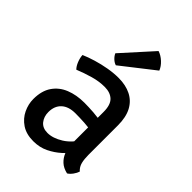

<svg xmlns="http://www.w3.org/2000/svg" viewBox="-219 -834 943 943"><g transform="rotate(45 253.0 -362.0)"><path d="M45 -134Q45 -191 70 -227.5Q95 -264 138 -281.2Q181 -298.5 235.5 -298.5Q264 -298.5 299.8 -296Q335.5 -293.5 365.5 -286V-220Q338.5 -226.5 304.5 -228.5Q270.5 -230.5 241 -230.5Q194 -230.5 168.2 -206.8Q142.5 -183 142.5 -141Q142.5 -109 160.2 -87Q178 -65 212 -65Q249 -65 290.8 -91Q332.5 -117 360.5 -167.5L376 -90.5Q358 -69.5 331.5 -45.5Q305 -21.5 270 -4.2Q235 13 191.5 13Q142 13 109.5 -9Q77 -31 61 -64.8Q45 -98.5 45 -134ZM458.5 -43Q454.5 -30 443.8 -15Q433 0 420.5 7.5Q390 0.5 371.8 -16.5Q353.5 -33.5 344.5 -56.8Q335.5 -80 334 -106.5V-333Q334 -382 312 -403Q290 -424 251 -424Q212.5 -424 172.2 -412.5Q132 -401 92.5 -385Q80.5 -397 72.2 -417.8Q64 -438.5 63 -457.5Q90.5 -469.5 125.2 -480Q160 -490.5 197.2 -497Q234.5 -503.5 268.5 -503.5Q318 -503.5 354.5 -485.2Q391 -467 410.8 -430Q430.5 -393 430.5 -336V-131Q430.5 -102 435.8 -80.5Q441 -59 458.5 -43ZM313.5 -735.5Q335.5 -728.5 355.8 -709.8Q376 -691 384 -670L214.5 -537.5Q201 -541.5 189 -552.8Q177 -564 171 -577.5Z"/></g></svg>

Font: Signika Negative
Style: Regular
Weight: 400
Designer: Anna Giedry
Foundry: Anna Giedry
Version: Version 2.001